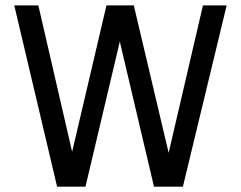

<svg xmlns="http://www.w3.org/2000/svg" viewBox="-20 -696 898 716"><path d="M662.1 0H554.2L426.8 -541L298.8 0H192.9L33.2 -675.8H123L249 -129.9L377 -675.8H479L608.9 -126L736.8 -675.8H825.2Z"/></svg>

Font: ClearSansRegular
Style: Regular
Weight: 400
Foundry: Intel Corporation
Version: Version 1.00